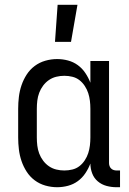

<svg xmlns="http://www.w3.org/2000/svg" viewBox="-20 -775 540 803"><path d="M210 -600 221 -755H304L277 -600ZM219 8Q194 8 169.5 1Q145 -6 125 -21Q105 -36 91.5 -57Q78 -78 70 -101.5Q62 -125 59 -150Q56 -175 56 -200V-320Q56 -345 59 -370Q62 -395 70 -418.5Q78 -442 91.5 -463Q105 -484 125 -499Q145 -514 169.5 -521Q194 -528 219 -528Q242 -528 264.5 -522Q287 -516 305.5 -502.5Q324 -489 337 -469.5Q350 -450 358 -429V-520H436V-93Q436 -87 438 -81Q440 -75 444.5 -70.5Q449 -66 455 -64Q461 -62 467 -62H482V8H467Q446 8 425.5 2.5Q405 -3 389 -16.5Q373 -30 365.5 -50Q358 -70 358 -91Q350 -70 337 -50.5Q324 -31 305.5 -17.5Q287 -4 264.5 2Q242 8 219 8ZM249 -62Q266 -62 282.5 -66Q299 -70 312 -80Q325 -90 334.5 -104.5Q344 -119 349 -134.5Q354 -150 356 -166.5Q358 -183 358 -200V-320Q358 -337 356 -353.5Q354 -370 349 -385.5Q344 -401 334.5 -415.5Q325 -430 312 -440Q299 -450 282.5 -454Q266 -458 249 -458Q232 -458 215.5 -454Q199 -450 185 -440.5Q171 -431 160.5 -417Q150 -403 144 -387Q138 -371 136 -354Q134 -337 134 -320V-200Q134 -183 136 -166Q138 -149 144 -133Q150 -117 160.5 -103Q171 -89 185 -79.5Q199 -70 215.5 -66Q232 -62 249 -62Z"/></svg>

Font: Iosevka Term SS14
Style: Regular
Weight: 400
Monospace: yes
Designer: Belleve Invis
Foundry: Belleve Invis
Version: Version 24.1.1; ttfautohint (v1.8.4)